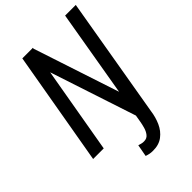

<svg xmlns="http://www.w3.org/2000/svg" viewBox="-270 -812 1126 1126"><g transform="rotate(-45 293.5 -249.0)"><path d="M143.6 -710.9H231.4L107.9 0H20ZM161.1 -659.7 228 -711.9 445.8 -51.3 378.4 0ZM498.5 -710.9H586.9L458.5 41Q452.6 85.9 434.8 125.7Q417 165.5 384 190.4Q351.1 215.3 300.3 214.4Q287.1 214.4 274.9 211.9Q262.7 209.5 250.5 205.1L264.2 130.4Q273.9 133.3 284.2 136Q294.4 138.7 304.7 138.2Q328.1 138.2 341.3 121.3Q354.5 104.5 360.8 81.8Q367.2 59.1 370.1 41Z"/></g></svg>

Font: Roboto Condensed
Style: Italic
Weight: 400
Italic angle: -12°
Designer: Christian Robertson
Foundry: Google
Version: Version 3.0